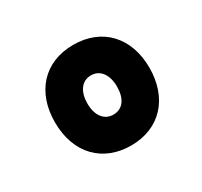

<svg xmlns="http://www.w3.org/2000/svg" viewBox="-80 -677 543 517"><g transform="rotate(-30 191.5 -418.5)"><path d="M196 -262C287 -262 343 -326 343 -419C343 -514 285 -575 196 -575C103 -575 49 -510 49 -419C49 -320 110 -262 196 -262ZM196 -358C169 -358 150 -380 150 -419C150 -454 166 -480 196 -480C225 -480 242 -455 242 -419C242 -382 226 -358 196 -358Z"/></g></svg>

Font: Noto Sans Devanagari ExtraCondensed ExtraBold
Style: Regular
Weight: 800
Width: 2
Designer: Jelle Bosma - Monotype Design Team
Foundry: Monotype Imaging Inc.
Version: Version 2.004